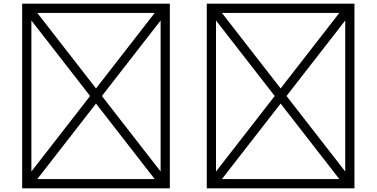

<svg xmlns="http://www.w3.org/2000/svg" viewBox="-20 -900 2040 1040"><path d="M100 120H900V-880H100ZM500 -421 182 -830H818ZM532 -380 850 -789V29ZM182 70 500 -339 818 70ZM150 -789 468 -380 150 29Z M1100 120H1900V-880H1100ZM1500 -421 1182 -830H1818ZM1532 -380 1850 -789V29ZM1182 70 1500 -339 1818 70ZM1150 -789 1468 -380 1150 29Z M1100 120H1900V-880H1100ZM1500 -421 1182 -830H1818ZM1532 -380 1850 -789V29ZM1182 70 1500 -339 1818 70ZM1150 -789 1468 -380 1150 29Z"/></svg>

Font: Adobe NotDef
Style: Regular
Weight: 400
Monospace: yes
Foundry: Adobe Systems Incorporated
Version: Version 1.000;PS 1;hotconv 1.0.98;makeotf.lib2.5.65220